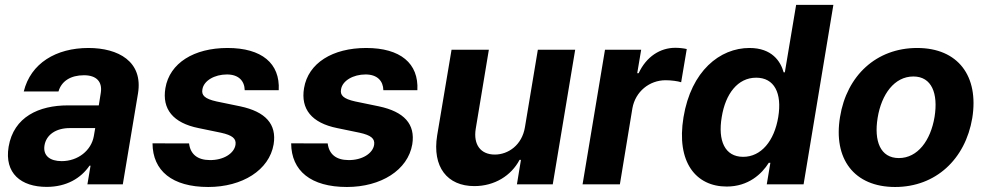

<svg xmlns="http://www.w3.org/2000/svg" viewBox="-20 -747 3999 778"><path d="M169 10.3C249.6 10.3 307.9 -24.9 342.7 -75.6H346.9L334.2 0H477.6L539.1 -367.9C560.7 -497.9 459.2 -552.6 338.4 -552.6C207.4 -552.6 104.4 -490.8 76.3 -376.4H217C229 -418.3 266.3 -442.1 320.3 -442.1C371.4 -442.1 395.2 -415.5 388.5 -371.4L380.3 -320H255.3C138.1 -320 35.5 -273.8 14.9 -152.3C-2.8 -44.7 65.3 10.3 169 10.3ZM160.2 -157.3C166.9 -199.9 205.6 -228.3 263.8 -228H365.8L360.1 -195C349.8 -137.4 296.2 -94.1 229.8 -94.1C182.5 -94.1 153.8 -116.1 160.2 -157.3Z M971.6 -381.4H1109.4C1115.4 -490.4 1040.5 -552.6 902 -552.6C766.3 -552.6 667.3 -491.8 650.2 -389.9C636 -305 681.1 -248.9 784.4 -228L875.4 -209.2C921.9 -198.9 937.9 -185.4 934.3 -160.5C929 -125 884.9 -97.3 829.5 -98.4C781.2 -98.7 751.4 -121.4 746.1 -165.8L598 -166.2C598.7 -54.7 677.9 10.7 823.9 10.7C961.6 10.7 1071 -57.5 1088.8 -162.3C1101.9 -244.3 1055.8 -294.4 953.5 -316.1L857.6 -335.9C808.9 -346.6 795.8 -361.5 800.1 -384.6C805.4 -420.1 849.4 -445.3 899.5 -445.3C947.4 -445.3 970.9 -418.7 971.6 -381.4Z M1533.4 -381.4H1671.2C1677.2 -490.4 1602.3 -552.6 1463.8 -552.6C1328.1 -552.6 1229 -491.8 1212 -389.9C1197.8 -305 1242.9 -248.9 1346.2 -228L1437.1 -209.2C1483.7 -198.9 1499.6 -185.4 1496.1 -160.5C1490.8 -125 1446.7 -97.3 1391.3 -98.4C1343 -98.7 1313.2 -121.4 1307.9 -165.8L1159.8 -166.2C1160.5 -54.7 1239.7 10.7 1385.7 10.7C1523.4 10.7 1632.8 -57.5 1650.6 -162.3C1663.7 -244.3 1617.5 -294.4 1515.3 -316.1L1419.4 -335.9C1370.7 -346.6 1357.6 -361.5 1361.9 -384.6C1367.2 -420.1 1411.2 -445.3 1461.3 -445.3C1509.2 -445.3 1532.7 -418.7 1533.4 -381.4Z M2107.2 -232.2C2095.5 -159.1 2039.4 -120.7 1985.1 -120.7C1927.6 -120.7 1897.4 -160.9 1907.7 -225.1L1960.9 -545.5H1809.7L1751.4 -198.2C1730.8 -70.7 1792.3 7.1 1902 7.1C1984 7.1 2051.5 -35.2 2085.2 -99.1H2090.9L2074.6 0H2219.8L2310.7 -545.5H2159.4Z M2340.6 0H2491.8L2542.6 -308.6C2554.7 -375.7 2611.2 -421.9 2677.2 -421.9C2698.9 -421.9 2726.9 -418.3 2740.1 -413.7L2762.8 -548.3C2749.6 -551.5 2731.5 -553.3 2716.3 -553.3C2655.2 -553.3 2599.1 -517.8 2567.8 -450.3H2562.1L2578.1 -545.5H2431.5Z M2924.7 8.9C3012.4 8.9 3066.8 -41.9 3095.2 -87.4H3101.6L3087 0H3236.2L3356.9 -727.3H3206L3160.2 -453.8H3155.5C3143.1 -498.2 3108.3 -552.6 3017 -552.6C2897 -552.6 2780.5 -459.5 2749.6 -272C2719.5 -89.5 2800.1 8.9 2924.7 8.9ZM2904.5 -272.7C2919.7 -367.2 2969.5 -432.2 3044 -432.2C3117.5 -432.2 3149.5 -370 3133.5 -272.7C3117.5 -175.4 3063.9 -111.5 2991.5 -111.5C2916.5 -111.5 2888.5 -177.6 2904.5 -272.7Z M3607.2 10.7C3771.3 10.7 3891.7 -101.6 3919.7 -268.5C3947.1 -438.2 3862.6 -552.6 3696.4 -552.6C3531.2 -552.6 3410.9 -440.7 3383.9 -273.1C3355.8 -103.7 3440.3 10.7 3607.2 10.7ZM3536.2 -269.2C3551.8 -365.4 3604.4 -437.1 3681.1 -437.1C3755.7 -437.1 3782 -367.9 3767 -273.8C3751.1 -177.6 3698.5 -106.5 3622.2 -106.5C3547.2 -106.5 3521 -175.4 3536.2 -269.2Z"/></svg>

Font: Margiela Sans
Style: Bold Italic
Weight: 700
Italic angle: -9.39999°
Designer: Stefan Endress, Andreas Faust
Version: Version 1.100;FEAKit 1.0